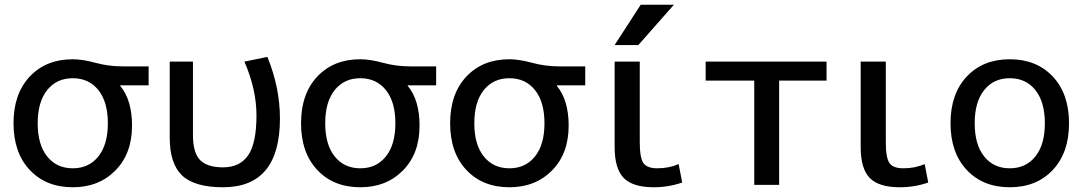

<svg xmlns="http://www.w3.org/2000/svg" viewBox="-20 -780 4567 810"><path d="M487 -420V-418Q537 -358 537 -250Q537 -132 467 -61Q397 10 287 10Q174 10 105.5 -63Q37 -136 37 -260Q37 -384 105.5 -457Q174 -530 287 -530Q328 -530 383 -515Q438 -500 497 -500H607V-420ZM179 -120Q219 -70 287 -70Q355 -70 395 -120Q435 -170 435 -260Q435 -350 395 -400Q355 -450 287 -450Q219 -450 179 -400Q139 -350 139 -260Q139 -170 179 -120Z M1108 -540Q1161 -410 1161 -280Q1161 10 921 10Q801 10 748.5 -39.5Q696 -89 696 -200V-520H794V-210Q794 -136 824 -105Q854 -74 921 -74Q992 -74 1027 -125Q1062 -176 1062 -293Q1062 -403 1011 -520Z M1700 -420V-418Q1750 -358 1750 -250Q1750 -132 1680 -61Q1610 10 1500 10Q1387 10 1318.5 -63Q1250 -136 1250 -260Q1250 -384 1318.5 -457Q1387 -530 1500 -530Q1541 -530 1596 -515Q1651 -500 1710 -500H1820V-420ZM1392 -120Q1432 -70 1500 -70Q1568 -70 1608 -120Q1648 -170 1648 -260Q1648 -350 1608 -400Q1568 -450 1500 -450Q1432 -450 1392 -400Q1352 -350 1352 -260Q1352 -170 1392 -120Z M2329 -420V-418Q2379 -358 2379 -250Q2379 -132 2309 -61Q2239 10 2129 10Q2016 10 1947.5 -63Q1879 -136 1879 -260Q1879 -384 1947.5 -457Q2016 -530 2129 -530Q2170 -530 2225 -515Q2280 -500 2339 -500H2449V-420ZM2021 -120Q2061 -70 2129 -70Q2197 -70 2237 -120Q2277 -170 2277 -260Q2277 -350 2237 -400Q2197 -450 2129 -450Q2061 -450 2021 -400Q1981 -350 1981 -260Q1981 -170 2021 -120Z M2679 -520V-180Q2679 -114 2694.5 -92Q2710 -70 2753 -70Q2803 -70 2843 -88L2858 -10Q2801 10 2738 10Q2650 10 2611.5 -29Q2573 -68 2573 -160V-520ZM2683 -760H2823L2673 -590H2573Z M3267 -440V0H3162V-440H2957V-520H3467V-440Z M3717 -520V-180Q3717 -114 3732.5 -92Q3748 -70 3791 -70Q3841 -70 3881 -88L3896 -10Q3839 10 3776 10Q3688 10 3649.5 -29Q3611 -68 3611 -160V-520Z M4058.5 -457Q4127 -530 4240 -530Q4353 -530 4421.5 -457Q4490 -384 4490 -260Q4490 -136 4421.5 -63Q4353 10 4240 10Q4127 10 4058.5 -63Q3990 -136 3990 -260Q3990 -384 4058.5 -457ZM4132 -120Q4172 -70 4240 -70Q4308 -70 4348 -120Q4388 -170 4388 -260Q4388 -350 4348 -400Q4308 -450 4240 -450Q4172 -450 4132 -400Q4092 -350 4092 -260Q4092 -170 4132 -120Z"/></svg>

Font: M PLUS 1p Medium
Style: Regular
Weight: 500
Version: Version 1.062